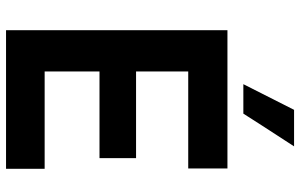

<svg xmlns="http://www.w3.org/2000/svg" viewBox="-199 -795 994 636"><g transform="rotate(90 298.0 -477.0)"><path d="M464.8 -954.1Q434.6 -954.1 343.8 -954.1Q322.3 -912.1 258.8 -786.1Q283.2 -786.1 356.4 -786.1Q382.8 -828.1 464.8 -954.1ZM216.8 -127.9Q216.8 -173.8 216.8 -309.6Q289.1 -309.6 503.9 -309.6Q503.9 -339.8 503.9 -430.7Q432.6 -430.7 216.8 -430.7Q216.8 -474.6 216.8 -603.5Q296.9 -603.5 538.1 -603.5Q538.1 -636.7 538.1 -733.4Q423.8 -733.4 80.1 -733.4Q80.1 -710 80.1 -640.6Q80.1 -480.5 80.1 0Q194.3 0 539.1 0Q539.1 -32.2 539.1 -127.9Q459 -127.9 216.8 -127.9Z"/></g></svg>

Font: BM-Biotif
Style: Bold
Weight: 400
Designer: Deni Anggara
Version: Version 1.000;PS 001.000;hotconv 1.0.88;makeotf.lib2.5.64776